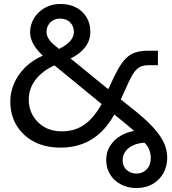

<svg xmlns="http://www.w3.org/2000/svg" viewBox="-20 -733 870 969"><path d="M668 216Q626 216 591 198Q556 180 536 148Q516 116 516 74Q516 33 536 2.5Q556 -28 588.5 -47.5Q621 -67 657 -72Q653 -76 644 -83.5Q635 -91 615 -108L557 -155Q527 -101 487 -63.5Q447 -26 397 -7Q347 12 285 12Q209 12 152.5 -17.5Q96 -47 64 -99.5Q32 -152 32 -222Q32 -268 51 -312Q70 -356 106.5 -392.5Q143 -429 196 -452Q181 -466 166 -484.5Q151 -503 141.5 -525Q132 -547 132 -571Q132 -609 152 -641.5Q172 -674 206.5 -693.5Q241 -713 285 -713Q331 -713 364.5 -695Q398 -677 417 -645.5Q436 -614 436 -572Q436 -529 409.5 -494.5Q383 -460 336 -438L526 -283L531 -292Q555 -347 575 -382.5Q595 -418 616 -439Q637 -460 664 -468.5Q691 -477 728 -477H777V-404H732Q707 -404 690.5 -397Q674 -390 660 -372Q646 -354 631 -322Q616 -290 594 -241L590 -231L640 -191Q708 -138 748 -95.5Q788 -53 806 -15Q824 23 824 63Q824 106 804.5 141Q785 176 750 196Q715 216 668 216ZM291 -70Q335 -70 370.5 -84.5Q406 -99 436 -129.5Q466 -160 493 -208L255 -403Q214 -385 184.5 -358Q155 -331 140 -299Q125 -267 125 -230Q125 -186 146 -149.5Q167 -113 204.5 -91.5Q242 -70 291 -70ZM669 143Q700 143 720.5 121.5Q741 100 741 64Q741 45 734 25Q727 5 709 -13Q678 -11 653 0Q628 11 613.5 30.5Q599 50 599 77Q599 106 619 124.5Q639 143 669 143ZM278 -486Q299 -496 316 -509Q333 -522 343 -538Q353 -554 353 -573Q353 -600 334.5 -619.5Q316 -639 283 -639Q262 -639 246.5 -629.5Q231 -620 223 -605Q215 -590 215 -573Q215 -554 224.5 -538.5Q234 -523 249 -510Q264 -497 278 -486Z"/></svg>

Font: MuseoModerno Thin
Style: Regular
Weight: 400
Version: Version 1.003